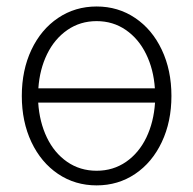

<svg xmlns="http://www.w3.org/2000/svg" viewBox="-20 -558 593 589"><path d="M46.9 -263.7Q46.9 -342.8 76.4 -405.3Q106 -467.8 158.2 -502.9Q210.4 -538.1 276.4 -538.1Q342.3 -538.1 394.5 -502.9Q446.8 -467.8 476.3 -405.3Q505.9 -342.8 505.9 -263.7Q505.9 -184.6 476.3 -122.1Q446.8 -59.6 394.5 -24.4Q342.3 10.7 276.4 10.7Q210.4 10.7 158.2 -24.4Q106 -59.6 76.4 -122.1Q46.9 -184.6 46.9 -263.7ZM455.6 -243.2H97.2Q101.1 -183.6 123.8 -136.2Q146.5 -88.9 186 -61.5Q225.6 -34.2 276.4 -34.2Q327.1 -34.2 366.7 -61.5Q406.2 -88.9 429 -136.2Q451.7 -183.6 455.6 -243.2ZM455.1 -287.1Q451.2 -345.2 428.2 -392.1Q405.3 -439 366 -466.1Q326.7 -493.2 276.4 -493.2Q226.1 -493.2 186.8 -466.1Q147.5 -439 124.5 -392.1Q101.6 -345.2 97.7 -287.1Z"/></svg>

Font: Pretendard ExtraLight
Style: Regular
Weight: 200
Designer: Base glyphs from Inter by Rasmus Andersson; Hangeul glyphs from Noto Sans CJK(Source Han Sans) by Jang Soo-young and Kan
Foundry: Kil Hyung-jin
Version: Version 1.309